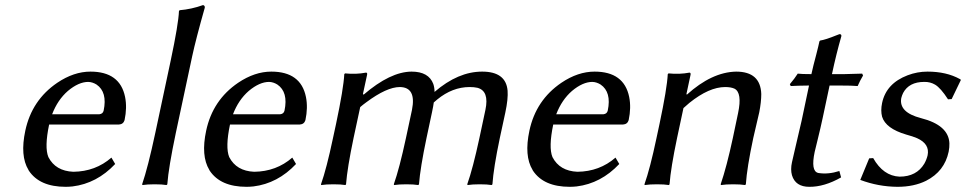

<svg xmlns="http://www.w3.org/2000/svg" viewBox="-20 -718 3763 748"><path d="M183.1 -272.9H367.2Q380.9 -274.4 383.8 -287.1Q398.9 -359.4 356 -388.7Q340.3 -398.4 323.7 -398.9Q286.6 -398.9 244.6 -363.8Q204.6 -329.1 183.1 -272.9ZM414.1 -104 428.7 -79.1Q357.4 -3.4 262.7 8.3Q248.5 9.8 235.8 9.8Q134.3 9.8 92.3 -53.2Q91.3 -55.2 90.8 -56.2Q57.6 -110.8 78.6 -209Q104 -328.1 203.1 -395.5Q267.6 -439 332.5 -439Q447.3 -439 467.3 -340.3Q475.6 -298.8 465.3 -250Q460.4 -233.9 443.4 -232.9H171.4Q152.8 -144 168.5 -106Q196.3 -51.8 265.6 -48.8Q352.1 -49.8 414.1 -104Z M585 -200.2 645 -481.9Q675.3 -625 677.2 -674.8L679.7 -678.2Q726.1 -682.1 771 -698.2Q778.8 -696.3 777.8 -688Q743.2 -565.9 729 -500L665 -200.2Q636.7 -65.9 631.8 0L628.9 2.9Q611.3 0 582.5 0Q553.7 0 535.2 2.9L533.7 0Q556.2 -65.4 585 -200.2Z M887.7 -272.9H1071.8Q1085.4 -274.4 1088.4 -287.1Q1103.5 -359.4 1060.5 -388.7Q1044.9 -398.4 1028.3 -398.9Q991.2 -398.9 949.2 -363.8Q909.2 -329.1 887.7 -272.9ZM1118.7 -104 1133.3 -79.1Q1062 -3.4 967.3 8.3Q953.1 9.8 940.4 9.8Q838.9 9.8 796.9 -53.2Q795.9 -55.2 795.4 -56.2Q762.2 -110.8 783.2 -209Q808.6 -328.1 907.7 -395.5Q972.2 -439 1037.1 -439Q1151.9 -439 1171.9 -340.3Q1180.2 -298.8 1169.9 -250Q1165 -233.9 1147.9 -232.9H876Q857.4 -144 873 -106Q900.9 -51.8 970.2 -48.8Q1056.6 -49.8 1118.7 -104Z M1394 -352.1 1396.5 -349.1Q1500.5 -438.5 1583.5 -439Q1649.9 -439 1668 -391.1Q1672.9 -376.5 1672.9 -359.9Q1764.6 -439 1858.4 -439Q1951.2 -439 1957.5 -364.7Q1960 -333 1948.7 -279.8L1927.2 -180.2Q1902.8 -64 1898.4 0L1895.5 2.9Q1877.9 0 1849.1 0Q1820.3 0 1801.8 2.9L1800.3 0Q1822.3 -62 1847.7 -180.2L1871.1 -290Q1886.7 -363.8 1839.8 -376Q1826.7 -378.9 1809.6 -378.9Q1742.7 -378.9 1683.6 -330.6Q1676.3 -324.7 1669.9 -318.8Q1668.5 -306.6 1663.1 -281.2L1641.6 -180.2Q1617.2 -64 1612.3 0L1609.4 2.9Q1591.8 0 1563 0Q1534.2 0 1515.6 2.9L1514.2 0Q1536.1 -62 1561.5 -180.2L1585 -290Q1602.5 -378.4 1537.6 -378.9Q1486.8 -378.9 1406.7 -319.3Q1394 -310.1 1383.3 -300.8L1357.4 -180.2Q1333 -64 1328.1 0L1325.7 2.9Q1308.1 0 1279.3 0Q1250.5 0 1231.4 2.9L1230.5 0Q1252.4 -62 1277.3 -180.2L1289.1 -234.9Q1318.4 -373 1321.3 -429.2L1324.2 -432.1Q1367.2 -427.7 1405.8 -435.1Q1411.6 -435.1 1410.2 -427.2Q1409.7 -425.8 1409.7 -424.8Z M2147 -272.9H2331.1Q2344.7 -274.4 2347.7 -287.1Q2362.8 -359.4 2319.8 -388.7Q2304.2 -398.4 2287.6 -398.9Q2250.5 -398.9 2208.5 -363.8Q2168.5 -329.1 2147 -272.9ZM2377.9 -104 2392.6 -79.1Q2321.3 -3.4 2226.6 8.3Q2212.4 9.8 2199.7 9.8Q2098.1 9.8 2056.2 -53.2Q2055.2 -55.2 2054.7 -56.2Q2021.5 -110.8 2042.5 -209Q2067.9 -328.1 2167 -395.5Q2231.4 -439 2296.4 -439Q2411.1 -439 2431.2 -340.3Q2439.5 -298.8 2429.2 -250Q2424.3 -233.9 2407.2 -232.9H2135.3Q2116.7 -144 2132.3 -106Q2160.2 -51.8 2229.5 -48.8Q2315.9 -49.8 2377.9 -104Z M2914.6 -180.2Q2890.1 -65.4 2885.7 0L2882.8 2.9Q2865.2 0 2836.4 0Q2807.6 0 2789.1 2.9L2787.6 0Q2811 -68.4 2835 -180.2L2855.5 -277.8Q2872.1 -356.9 2841.3 -372.6Q2827.6 -378.9 2805.2 -378.9Q2742.7 -378.9 2666 -317.4Q2653.8 -307.1 2642.6 -296.9L2617.7 -180.2Q2593.3 -64 2588.4 0L2585.9 2.9Q2568.4 0 2539.6 0Q2510.7 0 2491.7 2.9L2490.7 0Q2512.7 -62 2537.6 -180.2L2549.3 -234.9Q2578.6 -373 2581.5 -429.2L2584.5 -432.1Q2627.4 -427.7 2666 -435.1Q2671.4 -435.1 2670.4 -427.2Q2669.9 -425.8 2669.9 -424.8L2654.3 -352.1L2655.8 -349.1Q2752.9 -437 2847.7 -439Q2942.9 -439 2945.8 -351.6Q2945.8 -321.3 2938 -280.8Q2934.6 -264.6 2926.3 -230.5Q2918 -195.8 2914.6 -180.2Z M3141.1 -429.2Q3147.9 -460.9 3160.2 -506.3Q3168.9 -540 3172.4 -557.1L3175.3 -560.1Q3195.8 -563 3240.2 -581.1Q3246.1 -583.5 3250.5 -585Q3258.8 -585 3257.8 -577.1Q3257.3 -575.7 3257.3 -575.2Q3238.3 -509.3 3221.2 -429.2H3268.1Q3287.6 -429.2 3338.9 -431.2L3342.3 -423.8Q3330.1 -403.3 3321.3 -382.8Q3300.8 -384.8 3250 -384.8H3211.9L3185.1 -258.8Q3177.7 -223.6 3164.6 -170.4Q3156.7 -138.2 3153.8 -126Q3138.2 -51.8 3167 -44.4Q3168.9 -43.9 3169.4 -43.9Q3207.5 -38.1 3250 -51.8L3256.8 -26.9Q3191.4 10.3 3132.8 9.8Q3079.1 9.8 3065.4 -35.2Q3059.1 -57.6 3065.4 -85.9Q3067.9 -98.1 3078.1 -141.1Q3095.2 -213.4 3103 -248L3131.8 -384.8Q3085 -384.3 3060.5 -382.8L3057.1 -390.1Q3076.2 -412.6 3087.9 -431.2Q3102.1 -429.2 3141.1 -429.2Z M3366.2 -101.1 3381.8 -102.1Q3420.9 -32.7 3484.4 -29.8Q3550.8 -29.8 3581.1 -80.6Q3589.8 -96.2 3593.8 -112.8Q3603 -157.2 3552.7 -179.7Q3537.1 -186.5 3510.3 -193.8Q3430.7 -217.3 3416.5 -263.2Q3410.2 -287.1 3416.5 -316.9Q3432.6 -393.1 3516.1 -424.8Q3553.7 -439 3593.3 -439Q3667 -439 3719.2 -410.2Q3721.2 -409.2 3721.7 -409.2L3723.1 -405.8L3687.5 -332L3673.3 -331.1Q3645 -375 3623 -388.2Q3604 -399.4 3580.6 -398.9Q3521.5 -398.9 3498.5 -356Q3493.7 -346.2 3491.2 -335.9Q3481 -280.3 3567.9 -257.8Q3675.8 -230.5 3678.7 -159.7Q3679.2 -144 3675.8 -127Q3659.7 -50.3 3587.9 -13.7Q3540.5 9.8 3476.6 9.8Q3401.9 9.3 3331.5 -17.1Z"/></svg>

Font: Linux Biolinum Slanted O
Style: Slanted
Weight: 400
Designer: Philipp H. Poll
Foundry: Philipp H. Poll
Version: Version 1.0.4